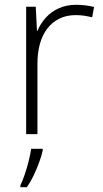

<svg xmlns="http://www.w3.org/2000/svg" viewBox="-20 -559 428 800"><path d="M297 -539Q318 -539 337 -536.5Q356 -534 372 -530L364 -487Q347 -491 331 -493.5Q315 -496 295 -496Q257 -496 227.5 -481.5Q198 -467 177.5 -440.5Q157 -414 146.5 -377Q136 -340 136 -293V0H89V-531H129L134 -431H136Q149 -461 171 -485.5Q193 -510 225 -524.5Q257 -539 297 -539ZM158 68Q153 91 143 118Q133 145 120.5 171.5Q108 198 92 221H65V213Q73 197 82.5 169.5Q92 142 99.5 112Q107 82 110 61H158Z"/></svg>

Font: Noto Sans Oriya ExtraLight
Style: Regular
Weight: 250
Version: Version 2.003